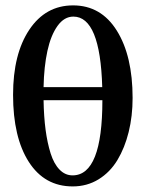

<svg xmlns="http://www.w3.org/2000/svg" viewBox="-20 -667 527 695"><path d="M243.2 7.8Q141.1 7.8 84.2 -81.1Q27.3 -169.9 27.3 -323.7Q27.3 -471.7 86.2 -559.6Q145 -647.5 244.6 -647.5Q345.7 -647.5 402.8 -556.2Q460 -464.8 460 -312.5Q460 -246.6 445.8 -189.2Q431.6 -131.8 405 -87.6Q378.4 -43.5 336.7 -17.8Q294.9 7.8 243.2 7.8ZM245.6 -606.9Q212.4 -606.9 188.2 -573.2Q164.1 -539.6 151.6 -482.7Q139.2 -425.8 137.7 -351.6H350.1Q342.8 -606.9 245.6 -606.9ZM242.7 -32.2Q350.6 -32.2 350.6 -304.2H137.7Q138.7 -245.1 145 -197.3Q151.4 -149.4 163.3 -111.6Q175.3 -73.7 195.6 -53Q215.8 -32.2 242.7 -32.2Z"/></svg>

Font: Elstob 8pt Medium
Style: Regular
Weight: 500
Designer: Peter S. Baker
Version: Version 1.015